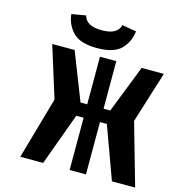

<svg xmlns="http://www.w3.org/2000/svg" viewBox="-128 -1021 1063 1135"><g transform="rotate(15 403.0 -454.0)"><path d="M99 0 207 -379 109 -693H246L360 -402H401V-693H501V-402H542L656 -693H792L694 -379L802 0H660L543 -320H501V0H401V-320H356L239 0ZM172 -893 259 -908Q274 -847 370 -847Q466 -847 481 -908L568 -893Q561 -828 517 -783Q473 -738 370 -738Q267 -738 223 -783Q179 -828 172 -893Z"/></g></svg>

Font: Fix15 Mono
Style: Bold
Weight: 700
Designer: Carrois Corporate & Edenspiekermann AG
Foundry: Carrois Corporate GbR & Edenspiekermann AG
Version: Version 3.206